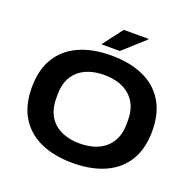

<svg xmlns="http://www.w3.org/2000/svg" viewBox="-150 -1028 1204 1194"><g transform="rotate(20 452.0 -431.5)"><path d="M452 12Q329 12 239.5 -28.5Q150 -69 102 -148Q54 -227 54 -344Q54 -460 102 -539Q150 -618 239.5 -658.5Q329 -699 452 -699Q576 -699 665.5 -658.5Q755 -618 803 -539Q851 -460 851 -344Q851 -227 803 -148Q755 -69 665.5 -28.5Q576 12 452 12ZM452 -117Q506 -117 549 -131Q592 -145 622.5 -172Q653 -199 669.5 -239Q686 -279 686 -330V-357Q686 -409 669.5 -448.5Q653 -488 622.5 -515Q592 -542 549 -556Q506 -570 452 -570Q399 -570 356 -556Q313 -542 282.5 -515Q252 -488 236 -448.5Q220 -409 220 -357V-330Q220 -279 236 -239Q252 -199 282.5 -172Q313 -145 356 -131Q399 -117 452 -117ZM369 -743 469 -875H632L633 -871L491 -743Z"/></g></svg>

Font: Archivo SemiExpanded
Style: Bold
Weight: 700
Width: 6
Designer: Hector Gatti
Foundry: Omnibus-Type
Version: Version 2.001